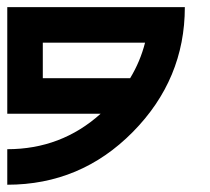

<svg xmlns="http://www.w3.org/2000/svg" viewBox="-20 -508 577 528"><path d="M488.3 -488.3Q488.3 -290 345.2 -145Q202.1 0 0 0V-97.7Q148.4 -97.7 256.8 -195.3H0V-488.3ZM337.9 -293Q365.7 -338.9 378.9 -390.6H97.7V-293Z"/></svg>

Font: Arounder
Style: Regular
Weight: 400
Designer: Maxim Raikov
Foundry: Maxim Raikov
Version: Version 1.00 March 23, 2021, initial release